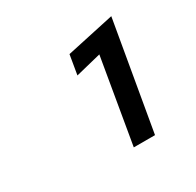

<svg xmlns="http://www.w3.org/2000/svg" viewBox="-103 -818 671 658"><g transform="rotate(-30 232.5 -489.0)"><path d="M207 -585 308 -610 251 -275H335L409 -703L220 -662Z"/></g></svg>

Font: Jost SemiBold
Style: Italic
Weight: 600
Italic angle: -5°
Version: Version 3.710